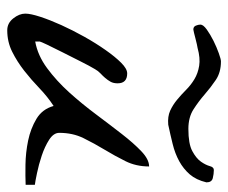

<svg xmlns="http://www.w3.org/2000/svg" viewBox="-70 -559 630 530"><g transform="rotate(90 245.0 -294.0)"><path d="M17.6 -48.8Q17.6 -63.5 26.4 -90.3Q35.2 -117.2 49.3 -148.4Q63.5 -179.7 81.5 -211.9Q99.6 -244.1 118.2 -270.5Q136.7 -296.9 153.3 -313.5Q169.9 -330.1 182.6 -330.1Q210 -330.1 210 -303.7Q210 -292 205.6 -284.2Q201.2 -276.4 195.3 -269.5Q189.5 -262.7 182.6 -256.3Q175.8 -250 170.9 -241.2Q162.1 -226.6 149.4 -201.2Q136.7 -175.8 124.5 -151.9Q112.3 -127.9 103.5 -109.4Q94.7 -90.8 94.7 -88.9V-76.2Q132.8 -83 168 -108.9Q203.1 -134.8 234.9 -169.9Q266.6 -205.1 295.4 -243.7Q324.2 -282.2 349.6 -314.9Q375 -347.7 397.5 -369.1Q419.9 -390.6 439.5 -390.6Q439.5 -354.5 424.8 -325.2Q410.2 -295.9 393.1 -267.6Q376 -239.3 361.3 -209.5Q346.7 -179.7 346.7 -142.6Q346.7 -127 365.7 -114.7Q384.8 -102.5 409.7 -94.2Q434.6 -85.9 458 -81.1Q481.4 -76.2 490.2 -75.2V-49.8Q467.8 -48.8 434.6 -49.3Q401.4 -49.8 368.2 -56.6Q335 -63.5 308.1 -79.6Q281.2 -95.7 272.5 -127Q247.1 -110.4 223.6 -87.9Q200.2 -65.4 175.3 -45.9Q150.4 -26.4 123 -12.7Q95.7 1 63.5 1Q43.9 1 30.8 -15.6Q17.6 -32.2 17.6 -48.8ZM324.2 -443.4Q301.8 -441.4 285.6 -448.7Q269.5 -456.1 255.4 -467.8Q241.2 -479.5 228 -492.7Q214.8 -505.9 198.7 -515.6Q182.6 -525.4 161.6 -528.8Q140.6 -532.2 112.3 -524.4Q110.4 -524.4 102.5 -522.5Q94.7 -520.5 86.4 -518.6Q78.1 -516.6 70.8 -514.6Q63.5 -512.7 61.5 -512.7Q53.7 -512.7 50.8 -519.5Q47.9 -526.4 47.9 -532.2Q47.9 -540 61.5 -549.8Q75.2 -559.6 92.8 -568.4Q110.4 -577.1 127 -583Q143.6 -588.9 149.4 -588.9Q179.7 -588.9 200.7 -574.7Q221.7 -560.5 240.7 -543.9Q259.8 -527.3 281.7 -513.2Q303.7 -499 335.9 -499Q377 -499 397 -509.8Q417 -520.5 426.3 -533.7Q435.5 -546.9 438.5 -558.1Q441.4 -569.3 449.2 -569.3Q460 -569.3 471.7 -566.4Q483.4 -563.5 483.4 -548.8Q476.6 -520.5 461.4 -502.9Q446.3 -485.4 424.8 -473.6Q403.3 -461.9 377.4 -455.6Q351.6 -449.2 324.2 -443.4Z"/></g></svg>

Font: La Belle Aurore
Style: Regular
Weight: 400
Version: Version 1.001 2001